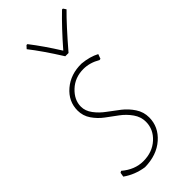

<svg xmlns="http://www.w3.org/2000/svg" viewBox="-217 -700 749 749"><g transform="rotate(-45 157.5 -326.0)"><path d="M307 -658 315 -646Q273 -605 200 -520H182Q133 -598 95 -646L106 -658H111Q150 -608 192 -541Q251 -609 302 -658ZM207 -455Q249 -451 279 -435L272 -416L266 -415Q232 -435 197 -435Q150 -435 118 -405Q86 -375 86 -338Q86 -314 102.5 -292Q119 -270 142.5 -253Q166 -236 189 -218Q212 -200 228.5 -175Q245 -150 245 -120Q245 -68 203.5 -31.5Q162 5 96 6Q48 -1 10 -28L13 -46L20 -50Q61 -15 108 -15Q158 -15 191 -45Q224 -75 224 -117Q224 -144 207.5 -167.5Q191 -191 168 -208Q145 -225 122 -242Q99 -259 82.5 -283Q66 -307 66 -336Q66 -387 106.5 -421.5Q147 -456 207 -455Z"/></g></svg>

Font: Alegreya Sans Thin
Style: Italic
Weight: 100
Italic angle: -7°
Designer: Juan Pablo del Peral
Foundry: Huerta Tipografica
Version: Version 2.007